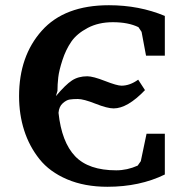

<svg xmlns="http://www.w3.org/2000/svg" viewBox="-20 -703 688 735"><path d="M53 -335Q53 -488 140 -585.5Q227 -683 397 -683Q513 -683 611 -642V-490H539L522 -581L510 -599Q471 -618 412 -618Q357 -618 315.5 -596Q274 -574 253 -543.5Q232 -513 219 -473Q206 -433 203 -406.5Q200 -380 200 -355L194 -335Q231 -379 255.5 -395Q280 -411 314 -411Q336 -411 382 -393Q428 -375 445 -375Q477 -375 509 -398L535 -358Q468 -288 415 -288Q391 -288 345.5 -306Q300 -324 278 -324Q259 -324 246.5 -322Q234 -320 220 -307.5Q206 -295 204 -271Q216 -159 267.5 -105Q319 -51 425 -51Q467 -51 507 -69L519 -86L541 -191H611V-35Q515 12 391 12Q304 12 237 -16.5Q170 -45 131 -94Q92 -143 72.5 -204Q53 -265 53 -335Z"/></svg>

Font: Khartiya
Style: Bold
Weight: 700
Version: Version 1.0.2